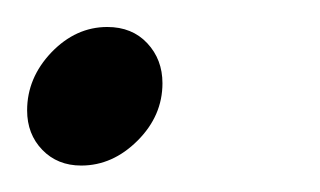

<svg xmlns="http://www.w3.org/2000/svg" viewBox="-21 -112 238 143"><path d="M58.9 -91.9Q77.4 -91.9 88.7 -79.8Q100 -67.7 100 -50Q100 -25.8 81.5 -7.3Q62.9 11.3 39.5 11.3Q21.8 11.3 10.5 -0.4Q-0.8 -12.1 -0.8 -29.8Q-0.8 -54 17.3 -73Q35.5 -91.9 58.9 -91.9Z"/></svg>

Font: Playfair Display SC
Style: Italic
Weight: 400
Italic angle: -14°
Designer: Claus Eggers Sørensen
Foundry: Claus Eggers Sørensen
Version: Version 1.202; ttfautohint (v1.6)